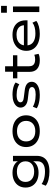

<svg xmlns="http://www.w3.org/2000/svg" viewBox="1299 -2052 942 3580"><g transform="rotate(-90 1770.0 -262.0)"><path d="M362 189Q283 189 213 172Q143 155 97 120L129 43Q161 66 198.5 79.5Q236 93 277 99.5Q318 106 363 106Q456 106 504.5 69.5Q553 33 553 -35V-128H559Q538 -76 479.5 -45Q421 -14 340 -14Q256 -14 194 -43.5Q132 -73 97.5 -127.5Q63 -182 63 -257Q63 -331 97.5 -386Q132 -441 194 -470.5Q256 -500 339 -500Q421 -500 480 -468.5Q539 -437 560 -384H553V-491H654V-46Q654 30 621 82.5Q588 135 522.5 162Q457 189 362 189ZM360 -96Q450 -96 501 -139.5Q552 -183 552 -257Q552 -332 501 -375Q450 -418 360 -418Q271 -418 219.5 -375Q168 -332 168 -257Q168 -183 219.5 -139.5Q271 -96 360 -96Z M1114 9Q1023 9 956 -23Q889 -55 853.5 -113Q818 -171 818 -246Q818 -322 853.5 -379Q889 -436 956 -468Q1023 -500 1114 -500Q1207 -500 1273 -468Q1339 -436 1374.5 -379Q1410 -322 1410 -246Q1410 -171 1374.5 -113Q1339 -55 1273 -23Q1207 9 1114 9ZM1114 -75Q1205 -75 1255.5 -122Q1306 -169 1306 -246Q1306 -323 1255.5 -369.5Q1205 -416 1114 -416Q1023 -416 973 -369.5Q923 -323 923 -246Q923 -169 973 -122Q1023 -75 1114 -75Z M1792 9Q1737 9 1689.5 2Q1642 -5 1604 -17.5Q1566 -30 1541 -48L1570 -120Q1600 -103 1636.5 -91Q1673 -79 1714 -73.5Q1755 -68 1796 -68Q1862 -68 1899.5 -86Q1937 -104 1937 -137Q1937 -162 1917 -177Q1897 -192 1849 -198L1708 -215Q1633 -224 1593.5 -260Q1554 -296 1554 -349Q1554 -392 1582.5 -426Q1611 -460 1665 -480Q1719 -500 1796 -500Q1845 -500 1888 -493Q1931 -486 1966 -473Q2001 -460 2022 -441L1988 -373Q1962 -390 1929.5 -401.5Q1897 -413 1862 -418Q1827 -423 1790 -423Q1720 -423 1686 -403Q1652 -383 1652 -352Q1652 -327 1671 -311Q1690 -295 1736 -290L1875 -272Q1955 -263 1995 -230Q2035 -197 2035 -141Q2035 -96 2005 -62Q1975 -28 1920.5 -9.5Q1866 9 1792 9Z M2432 9Q2332 9 2276 -39.5Q2220 -88 2220 -181V-410H2099V-491H2222V-638H2325V-491H2529V-410H2325V-190Q2325 -132 2357 -105Q2389 -78 2451 -78Q2475 -78 2497 -81.5Q2519 -85 2539 -93L2556 -14Q2533 -2 2501.5 3.5Q2470 9 2432 9Z M2930 9Q2832 9 2760.5 -21Q2689 -51 2650.5 -108Q2612 -165 2612 -243Q2612 -319 2649 -377Q2686 -435 2753.5 -467.5Q2821 -500 2911 -500Q2995 -500 3055.5 -470.5Q3116 -441 3148.5 -385.5Q3181 -330 3181 -253V-220H2691V-287H3113L3090 -269Q3090 -346 3043.5 -385.5Q2997 -425 2912 -425Q2851 -425 2806.5 -405Q2762 -385 2737.5 -347.5Q2713 -310 2713 -257V-248Q2713 -191 2737.5 -152.5Q2762 -114 2812 -93.5Q2862 -73 2937 -73Q2998 -73 3049 -86Q3100 -99 3137 -128L3170 -56Q3132 -25 3067.5 -8Q3003 9 2930 9Z M3322 -605V-713H3451V-605ZM3335 0V-491H3440V0Z"/></g></svg>

Font: Nunito Sans 10pt Expanded Medium
Style: Regular
Weight: 500
Width: 7
Designer: Vernon Adams
Foundry: Vernon Adams
Version: Version 3.101;gftools[0.9.27]